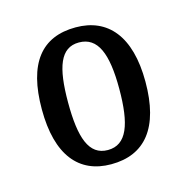

<svg xmlns="http://www.w3.org/2000/svg" viewBox="-63 -779 448 460"><g transform="rotate(-15 161.0 -549.5)"><path d="M160 -380C244 -380 290 -436 290 -550C290 -664 241 -719 162 -719C77 -719 33 -664 33 -550C33 -436 80 -380 160 -380ZM161 -415C114 -415 98 -462 98 -550C98 -637 114 -682 160 -682C207 -682 225 -637 225 -550C225 -462 208 -415 161 -415Z"/></g></svg>

Font: Noto Serif Devanagari ExtraCondensed
Style: Regular
Weight: 400
Width: 2
Designer: Universal Thirst, Indian Type Foundry and the Monotype Design Team
Foundry: Monotype Imaging Inc.
Version: Version 2.004